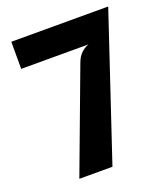

<svg xmlns="http://www.w3.org/2000/svg" viewBox="-134 -823 805 918"><g transform="rotate(-20 269.0 -363.5)"><path d="M111.5 0 306 -520Q316 -548 333.5 -564.8Q351 -581.5 372 -589H30V-727H523L280 0Z"/></g></svg>

Font: Spline Sans
Style: Bold
Weight: 700
Designer: Eben Sorkin, Mirko Velimirovic
Foundry: Sorkin Type
Version: Version 1.000; ttfautohint (v1.8.3)